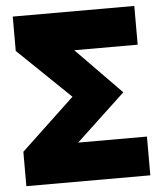

<svg xmlns="http://www.w3.org/2000/svg" viewBox="-51 -745 666 790"><g transform="rotate(-5 282.0 -350.0)"><path d="M26 0V-142L247 -350L31 -558V-700H533V-540H271L457 -350L254 -160H538V0Z"/></g></svg>

Font: Tektur ExtraBold
Style: Regular
Weight: 800
Designer: Adam Jagosz
Foundry: Adam Jagosz
Version: Version 1.005;gftools[0.9.30]